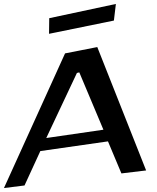

<svg xmlns="http://www.w3.org/2000/svg" viewBox="-122 -908 794 971"><path d="M617 -46 370 -670 207 -638 -102 43 2 30 82 -144 424 -193 492 -31ZM401 -252 112 -210 267 -539 279 -542ZM454 -804 464 -888 127 -816 126 -737Z"/></svg>

Font: Gamestation Warped
Style: Regular
Weight: 400
Designer: Jonas Hecksher
Foundry: Jonas Hecksher, Playtypeª, e-types AS
Version: Version 1.003